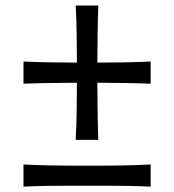

<svg xmlns="http://www.w3.org/2000/svg" viewBox="-20 -679 636 702"><path d="M256.8 -167.5Q259.8 -225.6 260.3 -275.1Q260.7 -324.7 261.2 -376.5Q213.9 -376 166.7 -375.5Q119.6 -375 65.9 -373V-454.1Q119.6 -451.7 166.7 -450.9Q213.9 -450.2 261.2 -450.2Q260.7 -502.4 260.3 -551.8Q259.8 -601.1 256.8 -658.7H339.4Q337.4 -601.1 336.9 -551.8Q336.4 -502.4 335.9 -450.2Q382.8 -450.2 429.9 -450.9Q477.1 -451.7 530.8 -454.1V-373Q477.1 -375 429.9 -375.5Q382.8 -376 335.9 -376.5Q336.4 -324.7 336.9 -275.1Q337.4 -225.6 339.4 -167.5ZM65.9 3.4V-77.6Q114.7 -75.2 160.6 -74.2Q206.5 -73.2 246.6 -73.2H350.1Q390.1 -73.2 436 -74.2Q481.9 -75.2 530.8 -77.6V3.4Q481.9 1 436 0.5Q390.1 0 350.1 0H246.6Q206.5 0 160.6 0.5Q114.7 1 65.9 3.4Z"/></svg>

Font: Pinar DS3-Regular
Style: Regular
Weight: 400
Designer: Amin Abedi
Version: Version 2.000